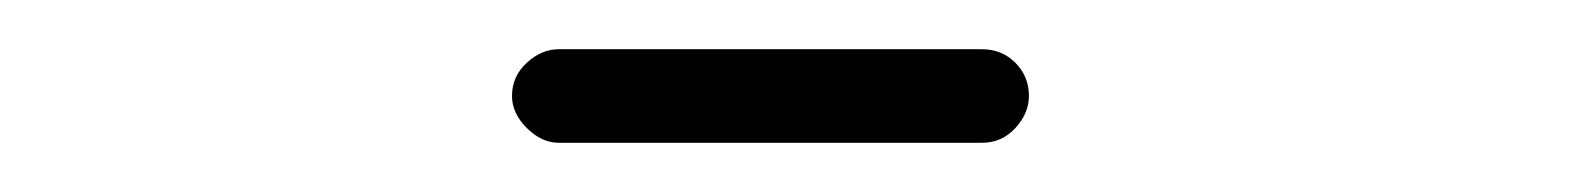

<svg xmlns="http://www.w3.org/2000/svg" viewBox="-20 -753 640 78"><path d="M379 -733Q387 -733 392.5 -727.5Q398 -722 398 -714Q398 -707 392.5 -701Q387 -695 379 -695H207Q200 -695 194 -701Q188 -707 188 -714Q188 -722 194 -727.5Q200 -733 207 -733Z"/></svg>

Font: Tsukimi Rounded Light
Style: Regular
Weight: 300
Designer: Takashi Funayama
Foundry: Takashi Funayama
Version: Version 1.032; ttfautohint (v1.8.3)